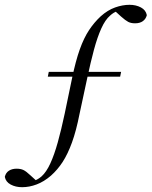

<svg xmlns="http://www.w3.org/2000/svg" viewBox="-88 -679 631 799"><path d="M111 -360 115 -380H416L412 -360ZM4 100Q-23 100 -43.5 89Q-64 78 -68 57Q-64 40 -51 31.5Q-38 23 -19 23Q-2 23 9.5 28.5Q21 34 39 51L72 81H50H22Q35 80 52.5 74Q70 68 85 55Q105 37 121.5 1Q138 -35 152.5 -87Q167 -139 181 -205L212 -354Q227 -426 244 -473.5Q261 -521 282.5 -553.5Q304 -586 331 -611Q360 -637 391 -648Q422 -659 451 -659Q478 -659 498.5 -648Q519 -637 523 -616Q519 -600 506.5 -591Q494 -582 474 -582Q457 -582 445.5 -588Q434 -594 416 -610L383 -640H406H433Q420 -639 402.5 -633.5Q385 -628 370 -614Q350 -597 333.5 -560.5Q317 -524 303 -472Q289 -420 275 -354L243 -205Q229 -134 211.5 -86Q194 -38 173 -5.5Q152 27 124 52Q95 77 64.5 88.5Q34 100 4 100Z"/></svg>

Font: Source Serif 4 60pt
Style: Italic
Weight: 400
Italic angle: -12°
Version: Version 4.004;hotconv 1.0.116;makeotfexe 2.5.65601